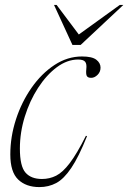

<svg xmlns="http://www.w3.org/2000/svg" viewBox="-20 -752 522 782"><path d="M298 -509.5Q253.5 -509.5 211.2 -478Q169 -446.5 135 -394Q101 -341.5 81 -277Q61 -212.5 61 -147Q61 -75 83.8 -49Q106.5 -23 151 -23Q182 -23 208.8 -36.5Q235.5 -50 264.2 -87.8Q293 -125.5 330 -199L334.5 -197.5Q300.5 -112.5 270.2 -67.8Q240 -23 209 -6.5Q178 10 140.5 10Q86 10 54 -20.8Q22 -51.5 22 -123Q22 -195 45 -265.8Q68 -336.5 108.5 -394.5Q149 -452.5 201.8 -487.2Q254.5 -522 314 -522Q355 -522 372.2 -508.8Q389.5 -495.5 389.5 -476.5Q389.5 -459 377.2 -447Q365 -435 351.5 -435Q337.5 -435 333.5 -442.8Q329.5 -450.5 331.5 -470.5Q334 -491 327 -500.2Q320 -509.5 298 -509.5ZM482.5 -732 308.5 -569H275L200 -732H210.5L301 -611.5L468 -732Z"/></svg>

Font: Newsreader Display ExtraLight
Style: Italic
Weight: 275
Italic angle: -17°
Designer: Hugues Gentile
Foundry: Production Type
Version: Version 1.002